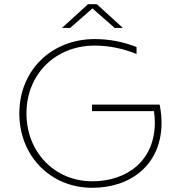

<svg xmlns="http://www.w3.org/2000/svg" viewBox="-20 -890 860 914"><path d="M419 4C608 4 749 -111 749 -305C749 -333 746 -362 740 -392H418V-361H713C716 -342 717 -323 717 -306C717 -128 588 -27 419 -27C241 -27 106 -165 106 -350C106 -537 244 -673 431 -673C503 -673 571 -657 630 -633V-666C570 -690 503 -704 431 -704C226 -704 72 -556 72 -350C72 -148 220 4 419 4ZM275 -757H314L420 -850L526 -757H565L441 -870H399Z"/></svg>

Font: Chess Sans ExtraLight
Style: Regular
Weight: 275
Designer: Wolf Bōese
Foundry: Wolf Bōese
Version: Version 7.223;Glyphs 3.3 (3306)